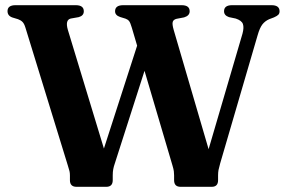

<svg xmlns="http://www.w3.org/2000/svg" viewBox="-20 -720 1104 740"><path d="M843.5 -676.5Q843.5 -700 874.5 -700H1026.5Q1057.5 -700 1057.5 -676.5Q1057.5 -668.5 1053 -663.5Q1048.5 -658.5 1036 -653L1017.5 -646Q1001.5 -639 991.2 -625.8Q981 -612.5 973 -584.5L828.5 -90Q824 -74 822.2 -64.8Q820.5 -55.5 820.5 -44V-25.5Q820.5 0 796 0H676Q651 0 651 -25.5V-44Q651 -52.5 650 -60.2Q649 -68 644.5 -83L537 -447L422.5 -90Q418.5 -78.5 416.5 -68.2Q414.5 -58 414.5 -44V-25.5Q414.5 0 389.5 0H275Q249.5 0 249.5 -25.5V-44Q249.5 -53.5 247.8 -60.5Q246 -67.5 241.5 -82L78 -613.5Q73.5 -628.5 67 -635.2Q60.5 -642 49.5 -646L28 -652.5Q9 -659 9 -677Q9 -700 40 -700H272Q303 -700 303 -676.5Q303 -659.5 283.5 -654L252.5 -648.5Q230.5 -643 241.5 -605L380.5 -147.5L508.5 -544L488 -613.5Q482.5 -632.5 477.5 -638.8Q472.5 -645 464 -648L443 -654.5Q423.5 -661 423.5 -676.5Q423.5 -700 455 -700H680Q711 -700 711 -676.5Q711 -659.5 689.5 -653L660.5 -647.5Q648.5 -644.5 645.8 -635.8Q643 -627 649.5 -604.5L784 -145L914.5 -590Q921 -614 916.2 -627.5Q911.5 -641 888.5 -648.5L862.5 -654Q843.5 -660.5 843.5 -676.5Z"/></svg>

Font: Fraunces 9pt SemiBold
Style: Regular
Weight: 600
Version: Version 1.000;[b76b70a41]